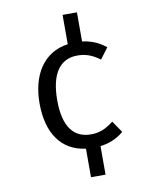

<svg xmlns="http://www.w3.org/2000/svg" viewBox="-91 -752 782 974"><g transform="rotate(-10 300.0 -265.0)"><path d="M373 -683H299V-532C171 -514 106 -405 106 -261C106 -110 171 -10 298 6V153H373V6C415 1 456 -14 494 -46L453 -106C410 -72 376 -61 336 -61C250 -61 197 -121 197 -261C197 -400 249 -467 336 -467C375 -467 408 -458 452 -426L494 -482C456 -513 415 -528 373 -533Z"/></g></svg>

Font: FiraMono Nerd Font
Style: Regular
Weight: 400
Designer: Carrois Corporate & Edenspiekermann AG
Foundry: Carrois Corporate GbR & Edenspiekermann AG
Version: Version 003.206;Nerd Fonts 3.3.0